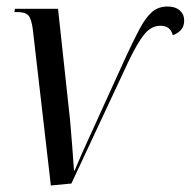

<svg xmlns="http://www.w3.org/2000/svg" viewBox="-20 -563 585 589"><path d="M81 -470Q77 -504 67.5 -515Q58 -526 34 -526H24L26 -536H158L195 -194Q198 -158 201.5 -115Q205 -72 207 -40H209Q231 -93 259 -153L365 -386Q389 -438 407.5 -473Q426 -508 445.5 -525.5Q465 -543 494 -543Q518 -543 531.5 -531Q545 -519 545 -500Q545 -482 535 -471Q525 -460 510 -455Q503 -484 472 -484Q444 -484 422.5 -457.5Q401 -431 373 -372L199 0L136 6Z"/></svg>

Font: Noto Serif Display Condensed
Style: Italic
Weight: 400
Width: 3
Italic angle: -12°
Designer: Monotype Design Team
Foundry: Monotype Imaging Inc.
Version: Version 2.009